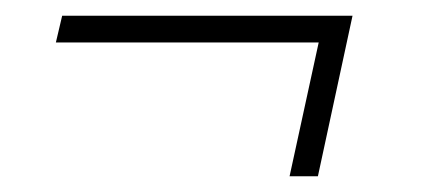

<svg xmlns="http://www.w3.org/2000/svg" viewBox="-20 -292 539 244"><path d="M348 -68 385 -238H51L59 -272H428L384 -68Z"/></svg>

Font: Saira SemiCondensed Thin
Style: Italic
Weight: 250
Width: 4
Italic angle: -12°
Designer: Hector Gatti with collaboration of the Omnibus-Type team
Foundry: Omnibus-Type
Version: Version 1.101